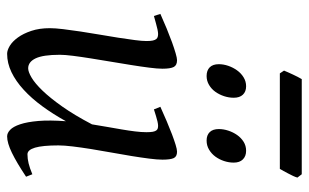

<svg xmlns="http://www.w3.org/2000/svg" viewBox="-184 -663 867 539"><g transform="rotate(90 249.5 -393.5)"><path d="M476.1 -33.2Q436.5 -6.8 408.9 6.6Q381.3 20 362.8 20Q353.5 20 344.5 11.5Q335.4 2.9 328.9 -16.6Q322.3 -36.1 319.6 -67.6Q316.9 -99.1 320.3 -145Q300.3 -108.9 278.1 -78.6Q255.9 -48.3 231.9 -26.4Q208 -4.4 182.6 7.8Q157.2 20 130.9 20Q121.1 20 108.6 12.5Q96.2 4.9 85.2 -10.3Q74.2 -25.4 66.7 -47.9Q59.1 -70.3 59.1 -100.1Q59.1 -114.7 61.8 -137.2Q64.5 -159.7 68.4 -185.5Q72.3 -211.4 77.1 -239.3Q82 -267.1 85.9 -292.5Q89.8 -317.9 92.5 -338.4Q95.2 -358.9 95.2 -371.1Q95.2 -382.3 93.8 -388.9Q92.3 -395.5 89.6 -398.7Q86.9 -401.9 83.3 -402.8Q79.6 -403.8 75.2 -403.8Q70.8 -403.8 62.5 -402.1Q54.2 -400.4 45.9 -397.9Q36.1 -395.5 24.9 -392.1L19 -410.2Q39.6 -419.4 60.3 -428Q81.1 -436.5 98.6 -442.9Q116.2 -449.2 129.6 -453.1Q143.1 -457 148.9 -457Q163.1 -457 168 -447.8Q172.9 -438.5 172.9 -416Q172.9 -401.9 169.9 -378.9Q167 -356 162.6 -328.6Q158.2 -301.3 153.3 -272Q148.4 -242.7 144 -215.3Q139.6 -188 136.7 -165Q133.8 -142.1 133.8 -127.9Q133.8 -81.1 143.8 -60.1Q153.8 -39.1 171.9 -39.1Q181.6 -39.1 197.8 -48.6Q213.9 -58.1 234.4 -79.3Q254.9 -100.6 279.1 -134.8Q303.2 -168.9 329.1 -218.3Q332.5 -239.3 336.2 -260.5Q339.8 -281.7 343.3 -301.5Q346.7 -321.3 348.9 -339.1Q351.1 -356.9 351.1 -371.1Q351.1 -382.3 349.9 -388.9Q348.6 -395.5 346.2 -398.7Q343.8 -401.9 340.6 -402.8Q337.4 -403.8 333 -403.8Q328.6 -403.8 321 -402.1Q313.5 -400.4 305.7 -397.9Q296.9 -395.5 287.1 -392.1L279.8 -410.2Q300.3 -419.4 320.3 -428Q340.3 -436.5 357.2 -442.9Q374 -449.2 386.7 -453.1Q399.4 -457 405.8 -457Q419.4 -457 423.8 -447.8Q428.2 -438.5 428.2 -416Q428.2 -401.9 425.3 -379.2Q422.4 -356.4 418 -329.3Q413.6 -302.2 408.2 -272.7Q402.8 -243.2 398.4 -215.6Q394 -188 391.1 -164.1Q388.2 -140.1 388.2 -124Q388.2 -79.6 394.5 -58.3Q400.9 -37.1 413.1 -37.1Q425.8 -37.1 438.7 -40.3Q451.7 -43.5 469.2 -50.8ZM254.4 -616.2Q254.4 -602.5 250 -589.1Q245.6 -575.7 237.8 -564.7Q230 -553.7 218.5 -546.9Q207 -540 193.4 -540Q177.7 -540 168.9 -548.8Q160.2 -557.6 160.2 -574.2Q160.2 -587.4 164.8 -600.8Q169.4 -614.3 177.5 -625.5Q185.5 -636.7 197 -643.8Q208.5 -650.9 222.2 -650.9Q237.3 -650.9 245.8 -641.8Q254.4 -632.8 254.4 -616.2ZM436.5 -616.2Q436.5 -602.5 432.1 -589.1Q427.7 -575.7 419.7 -564.7Q411.6 -553.7 400.1 -546.9Q388.7 -540 374.5 -540Q359.4 -540 350.8 -548.8Q342.3 -557.6 342.3 -574.2Q342.3 -587.4 346.7 -600.8Q351.1 -614.3 358.9 -625.5Q366.7 -636.7 377.9 -643.8Q389.2 -650.9 403.3 -650.9Q418.5 -650.9 427.5 -641.8Q436.5 -632.8 436.5 -616.2ZM478.5 -794.9Q477.1 -789.6 473.9 -782.7Q470.7 -775.9 467 -769Q463.4 -762.2 460 -755.9Q456.5 -749.5 454.1 -745.6H186L178.2 -757.3Q180.2 -762.2 183.1 -768.8Q186 -775.4 189.2 -782.2Q192.4 -789.1 195.8 -795.7Q199.2 -802.2 202.1 -807.1H469.2Z"/></g></svg>

Font: Gentium Plus Phon
Style: Italic
Weight: 400
Italic angle: -8°
Designer: J. Victor Gaultney, Annie Olsen, Iska Routamaa, Becca Hirsbrunner
Foundry: SIL International
Version: Version 5.000